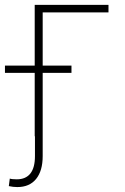

<svg xmlns="http://www.w3.org/2000/svg" viewBox="-60 -550 503 775"><path d="M377.9 -500H112.3V-285.2H228.5V-255.9H112.3V80.1Q112.3 139.6 85.7 172.4Q59.1 205.1 9.8 205.1Q-6.8 205.1 -24.4 201.2L-20.5 170.9Q-11.7 173.8 7.8 173.8Q43.9 173.8 62.5 150.4Q81.1 127 81.1 80.1V0H80.1V-255.9H-40V-285.2H80.1V-530.3H377.9Z"/></svg>

Font: Pretendard JP Thin
Style: Regular
Weight: 100
Designer: Base glyphs from Inter by Rasmus Andersson; Hangeul glyphs from Noto Sans CJK(Source Han Sans) by Jang Soo-young and Kan
Foundry: Kil Hyung-jin
Version: Version 1.309